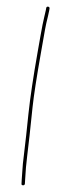

<svg xmlns="http://www.w3.org/2000/svg" viewBox="-101 -717 353 967"><g transform="rotate(10 75.5 -234.0)"><path d="M62.5 -688C56.8 -688 54 -685 54 -679V-668C54 -660.7 53.3 -648 52 -630C50.7 -612 50 -582 50 -540V-455C50 -327.4 52.8 -221.9 58.5 -138.5C60.8 -104.2 63.3 -68.3 66 -31C68.7 6.3 70.7 40.2 72 70.5C73.3 100.8 75.3 126.7 78 148C80.7 169.3 82.3 185.3 83 196L85 212C85 218 87.8 220.7 93.5 220C99.2 219.3 102 216.3 102 211L100 194C94.3 148.5 90.7 107 89 69.5C87.7 39.2 85.7 5.2 83 -32.5C80.3 -70.2 77 -118.1 73 -176.4C69 -234.7 67 -327.6 67 -455V-571C67 -591.7 68 -615.5 70 -642.5C70.7 -651.5 71 -660 71 -668V-679C71 -685 68.2 -688 62.5 -688Z"/></g></svg>

Font: Proton
Style: Bk
Weight: 500
Version: Version 1.017